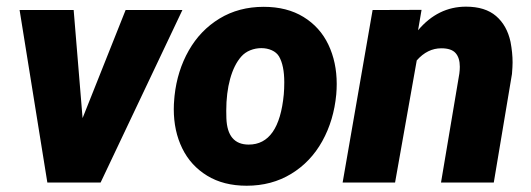

<svg xmlns="http://www.w3.org/2000/svg" viewBox="-20 -559 1626 588"><path d="M538.6 -528.3 288.1 0H125L40 -528.3H205.6L232.9 -197.3L364.7 -528.3Z M514.6 -266.1Q522.9 -342.3 558.1 -404.3Q593.3 -466.3 652.3 -502.2Q711.4 -538.1 787.6 -538.1Q858.9 -538.1 909.4 -507.1Q960 -476.1 985.6 -422.4Q1011.2 -368.7 1011.2 -301.8Q1011.2 -286.1 1009.8 -270Q1002.4 -190.4 967 -126.7Q931.6 -63 871.8 -26.6Q812 9.8 735.4 9.8Q664.6 9.8 614.3 -21Q564 -51.8 538.1 -104.7Q512.2 -157.7 512.2 -224.6Q512.2 -239.7 513.7 -255.9ZM741.7 -116.2Q834.5 -116.2 849.1 -270Q850.6 -287.1 850.6 -307.1Q850.6 -358.4 834.5 -386.2Q827.1 -398.4 812.5 -405Q797.9 -411.6 780.3 -411.6Q762.7 -411.6 746.3 -405Q730 -398.4 718.8 -385.7Q696.8 -360.8 684.8 -317.6Q672.9 -274.4 672.9 -219.7Q672.9 -204.6 673.3 -196.8Q676.3 -116.2 741.7 -116.2Z M1256.3 -374 1189.9 0H1029.3L1121.1 -528.3L1271 -528.8L1260.3 -466.3Q1321.3 -538.6 1407.2 -538.6Q1465.8 -538.6 1499.3 -509.8Q1532.7 -481 1543.5 -430.7Q1549.8 -397.5 1549.8 -367.7Q1549.8 -356 1547.9 -332.5L1492.2 0H1330.6L1386.7 -333.5Q1388.2 -344.7 1388.2 -354.5Q1388.2 -381.8 1375.2 -396.5Q1362.3 -411.1 1331.5 -411.1Q1289.1 -411.1 1256.3 -374Z"/></svg>

Font: Mardoto Black
Style: Italic
Weight: 900
Italic angle: -12°
Designer: Christian Robertson, Vahan Hovhannisyan
Foundry: Google
Version: Version 1.000